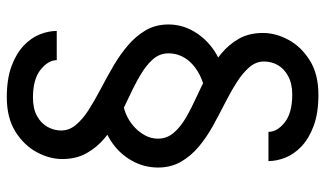

<svg xmlns="http://www.w3.org/2000/svg" viewBox="-216 -536 957 565"><g transform="rotate(90 262.5 -253.5)"><path d="M314 -73 294 -139Q309 -142 325.5 -150.5Q342 -159 356 -172.5Q370 -186 379 -203Q388 -220 388 -240Q388 -266 371 -286Q354 -306 326.5 -322Q299 -338 266 -353Q233 -368 199.5 -385.5Q166 -403 138.5 -425.5Q111 -448 94 -478Q77 -508 77 -549Q77 -586 97 -623.5Q117 -661 157.5 -686.5Q198 -712 259 -712Q313 -712 350.5 -698Q388 -684 411 -662Q434 -640 444 -614.5Q454 -589 454 -565H368Q368 -591 340 -613Q312 -635 258 -635Q226 -635 204 -623Q182 -611 171.5 -592.5Q161 -574 161 -552Q161 -528 178 -508.5Q195 -489 222.5 -471.5Q250 -454 283.5 -437Q317 -420 350.5 -401.5Q384 -383 411.5 -360Q439 -337 456 -307.5Q473 -278 473 -240Q473 -198 452 -161.5Q431 -125 395 -101.5Q359 -78 314 -73ZM266 205Q212 205 174.5 191Q137 177 114 155Q91 133 81 107.5Q71 82 71 58H157Q157 83 185 105.5Q213 128 267 128Q300 128 321.5 116Q343 104 353.5 85Q364 66 364 45Q364 21 347 1Q330 -19 302.5 -36.5Q275 -54 241.5 -71.5Q208 -89 174.5 -108.5Q141 -128 113.5 -151.5Q86 -175 69 -204Q52 -233 52 -271Q52 -311 73 -346.5Q94 -382 130 -406Q166 -430 211 -434L226 -373Q207 -367 190.5 -357Q174 -347 162 -334Q150 -321 143.5 -305Q137 -289 137 -271Q137 -245 154 -225.5Q171 -206 198.5 -189.5Q226 -173 259.5 -157.5Q293 -142 326 -124Q359 -106 386.5 -83Q414 -60 431 -29.5Q448 1 448 42Q448 79 428 116.5Q408 154 367.5 179.5Q327 205 266 205Z"/></g></svg>

Font: Inclusive Sans
Style: Regular
Weight: 400
Designer: Olivia King
Foundry: Olivia King
Version: Version 2.004